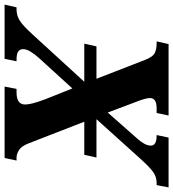

<svg xmlns="http://www.w3.org/2000/svg" viewBox="-18 -775 754 836"><g transform="rotate(90 359.0 -357.0)"><path d="M-39 0 -27 -52H-18Q10 -52 33 -67.5Q56 -83 93 -124L297 -347H131L143 -400H284L202 -611Q189 -645 172.5 -653.5Q156 -662 130 -662H121L133 -714H444L433 -662H412Q368 -662 368 -633Q368 -614 384 -574L431 -449L543 -576Q556 -590 565.5 -606Q575 -622 575 -637Q575 -662 531 -662H529L540 -714H757L747 -662H738Q711 -662 689.5 -646.5Q668 -631 632 -591L460 -400H627L615 -347H471L565 -105Q577 -74 594 -63Q611 -52 628 -52H640L629 0H318L328 -52H343Q396 -52 396 -89Q396 -103 391 -122.5Q386 -142 374 -175L326 -295L193 -149Q176 -130 165.5 -112.5Q155 -95 155 -81Q155 -67 165 -59.5Q175 -52 202 -52H208L197 0Z"/></g></svg>

Font: Noto Serif SemiCondensed
Style: Bold Italic
Weight: 700
Width: 4
Italic angle: -12°
Designer: Monotype Design Team
Foundry: Monotype Imaging Inc.
Version: Version 2.014